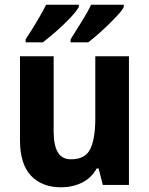

<svg xmlns="http://www.w3.org/2000/svg" viewBox="-20 -786 635 816"><path d="M528 -547V0H417L399 -70H391Q368 -29 328 -9.5Q288 10 240 10Q158 10 111.5 -39.5Q65 -89 65 -190V-547H208V-228Q208 -169 225.5 -139Q243 -109 282 -109Q343 -109 364 -153.5Q385 -198 385 -282V-547ZM506 -756Q499 -742 481 -722.5Q463 -703 440.5 -681Q418 -659 395.5 -639.5Q373 -620 355 -606H280V-619Q302 -654 328 -695.5Q354 -737 367 -766H506ZM315 -756Q304 -737 277.5 -709Q251 -681 219 -653Q187 -625 162 -606H89V-619Q112 -654 137 -695.5Q162 -737 176 -766H315Z"/></svg>

Font: Noto Sans Lao SemiCondensed
Style: Bold
Weight: 700
Width: 4
Designer: Monotype Design Team
Foundry: Monotype Imaging Inc.
Version: Version 2.003; ttfautohint (v1.8.4.7-5d5b)